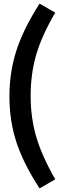

<svg xmlns="http://www.w3.org/2000/svg" viewBox="-20 -817 333 1064"><path d="M149.9 -285.2Q149.9 -164.1 180.9 -58.6Q211.9 46.9 286.1 176.8L199.2 227.1Q109.4 88.9 70.8 -29.5Q32.2 -147.9 32.2 -283.2Q32.2 -416 70.6 -535.9Q108.9 -655.8 199.2 -796.9L286.1 -747.1Q211.9 -620.1 180.9 -514.6Q149.9 -409.2 149.9 -285.2Z"/></svg>

Font: Sarala
Style: Bold
Weight: 700
Designer: Andres Torresi
Foundry: Huerta Tipografica
Version: Version 1.004;PS 001.003;hotconv 1.0.70;makeotf.lib2.5.58329